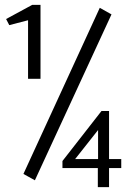

<svg xmlns="http://www.w3.org/2000/svg" viewBox="-20 -697 540 787"><path d="M95 -614 18 -594 5 -619 112 -677H146V-374H95ZM76 16 389 -665 437 -638 123 42ZM381 -8H236V-37L396 -242H427V-45H477V-8H427V70H381ZM382 -45V-164L288 -45Z"/></svg>

Font: Vazir Code
Style: Code
Weight: 400
Foundry: DejaVu fonts team - Redesigned by Saber Rastikerdar
Version: Version 1.1.2